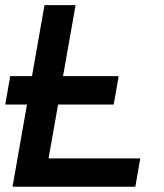

<svg xmlns="http://www.w3.org/2000/svg" viewBox="-20 -713 626 733"><path d="M0 -314 19 -422.4H102.1L149.9 -693.4H268.6L220.7 -422.4H433.1L414.1 -314H201.7L165.5 -108.4H515.6L496.6 0H27.8L46.9 -108.4L83 -314Z"/></svg>

Font: Cascadia Mono NF SemiBold
Style: Italic
Weight: 600
Italic angle: -10°
Monospace: yes
Designer: Aaron Bell
Foundry: Saja Typeworks
Version: Version 2404.023; ttfautohint (v1.8.4)